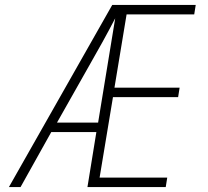

<svg xmlns="http://www.w3.org/2000/svg" viewBox="-20 -755 840 775"><path d="M16 0 433 -735H770L764 -697H491L442 -401H705L699 -363H436L382 -38H655L649 0H333L369 -222H187L63 0ZM210 -260H376L445 -681Q420 -633 393.5 -585Q367 -537 340 -490Z"/></svg>

Font: Iosevka Aile XLt Obl
Style: Regular
Weight: 200
Italic angle: -9°
Designer: Belleve Invis
Foundry: Belleve Invis
Version: Version 31.1.0; ttfautohint (v1.8.4)